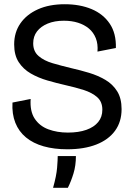

<svg xmlns="http://www.w3.org/2000/svg" viewBox="-20 -693 628 908"><path d="M298 13Q236 13 186.5 -1Q137 -15 103 -43Q69 -71 52.5 -112.5Q36 -154 39 -208L125 -225Q121 -167 144 -132Q167 -97 208.5 -81.5Q250 -66 301 -66Q352 -66 388.5 -79Q425 -92 444.5 -116Q464 -140 464 -174Q464 -212 439.5 -233.5Q415 -255 375.5 -267.5Q336 -280 291 -290Q247 -300 204 -312.5Q161 -325 125.5 -345.5Q90 -366 68.5 -399Q47 -432 47 -483Q47 -540 76.5 -582.5Q106 -625 159.5 -649Q213 -673 286 -673Q358 -673 413 -650Q468 -627 499 -581Q530 -535 528 -466L441 -449Q444 -485 433 -512.5Q422 -540 400.5 -558Q379 -576 349 -585.5Q319 -595 282 -595Q238 -595 205.5 -581.5Q173 -568 155 -544.5Q137 -521 137 -488Q137 -450 162.5 -428Q188 -406 229 -394Q270 -382 316 -371Q360 -361 401.5 -348.5Q443 -336 478 -315.5Q513 -295 534 -261.5Q555 -228 555 -177Q555 -117 524 -74.5Q493 -32 435.5 -9.5Q378 13 298 13ZM231 195Q247 138 250 100.5Q253 63 253 45H339Q339 90 327.5 127.5Q316 165 301 195Z"/></svg>

Font: Bricolage Grotesque 72pt
Style: Regular
Weight: 400
Version: Version 1.001;gftools[0.9.33.dev8+g029e19f]